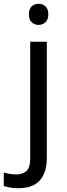

<svg xmlns="http://www.w3.org/2000/svg" viewBox="-75 -757 353 1017"><path d="M22 240Q-3 240 -22 236.5Q-41 233 -55 228V157Q-40 161 -24 164Q-8 167 11 167Q43 167 64 149.5Q85 132 85 83V-536H173V80Q173 130 157 166Q141 202 108 221Q75 240 22 240ZM78 -681Q78 -710 93 -723.5Q108 -737 130 -737Q150 -737 165.5 -723.5Q181 -710 181 -681Q181 -653 165.5 -639Q150 -625 130 -625Q108 -625 93 -639Q78 -653 78 -681Z"/></svg>

Font: hingl115
Style: Book
Weight: 400
Designer: Jelle Bosma - Monotype Design Team
Foundry: Monotype Imaging Inc.
Version: Version 2.003